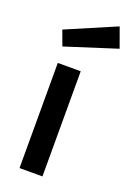

<svg xmlns="http://www.w3.org/2000/svg" viewBox="-144 -803 593 858"><g transform="rotate(20 152.0 -374.0)"><path d="M34 -647 270 -748 304 -654 60 -576ZM66 -500H175V0H66Z"/></g></svg>

Font: Titillium Web[RUS by Daymarius]
Style: Regular
Weight: 600
Designer: Cyrillization by Daymarius
Foundry: Cyrillization by Daymarius
Version: Version 1.002 September 11, 2018